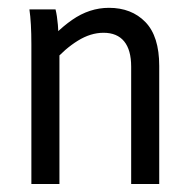

<svg xmlns="http://www.w3.org/2000/svg" viewBox="-20 -461 478 481"><path d="M53.7 -437.5H119.1Q123 -421.9 125 -398.9Q127 -376 127 -349.6V-345.7H128.9V0H58.6V-349.6Q58.6 -404.3 53.7 -437.5ZM239.3 -378.9Q207 -378.9 174.8 -358.9Q142.6 -338.9 114.3 -306.6L83 -334Q117.2 -380.9 160.6 -411.1Q204.1 -441.4 252.9 -441.4Q309.6 -441.4 344.2 -405.8Q378.9 -370.1 378.9 -295.9V0H308.6V-293.9Q308.6 -335.9 291 -357.4Q273.4 -378.9 239.3 -378.9Z"/></svg>

Font: Sudo Var
Style: Regular
Weight: 400
Monospace: yes
Designer: Jens Kutilek
Foundry: Jens Kutilek
Version: Version 0.065;FEAKit 1.0